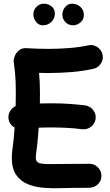

<svg xmlns="http://www.w3.org/2000/svg" viewBox="-20 -972 596 1037"><path d="M25.9 -331.5Q23.4 -353 34.4 -371.6Q45.4 -390.1 64.5 -398.9Q65.4 -435.1 65.4 -468.8Q65.4 -503.4 64.5 -529.5Q63.5 -555.7 61 -581.1Q58.6 -606.4 54.2 -638.7Q52.7 -652.3 60.1 -670.2Q67.4 -688 83.3 -700.7Q99.1 -713.4 122.6 -711.9Q152.8 -710 182.9 -709Q212.9 -708 242.7 -708Q297.9 -708 355.5 -712.6Q413.1 -717.3 456.1 -727.1Q481.9 -732.9 504.6 -718.5Q527.3 -704.1 533.7 -678.2Q539.6 -651.9 525.1 -629.2Q510.7 -606.4 484.9 -600.6Q429.7 -587.9 366.5 -582.8Q303.2 -577.6 242.7 -577.6Q230 -577.6 216.8 -577.9Q203.6 -578.1 190.9 -578.6Q193.4 -552.2 194.6 -526.4Q195.8 -500.5 195.8 -468.8Q195.8 -441.9 195.3 -413.1Q224.6 -414.1 256.3 -414.1Q348.1 -414.1 439.5 -402.8Q465.8 -399.4 482.7 -378.2Q499.5 -356.9 496.6 -330.6Q493.2 -304.2 471.9 -287.6Q450.7 -271 424.3 -273.9Q382.8 -279.3 341.1 -281.5Q299.3 -283.7 256.3 -283.7Q238.8 -283.7 222.2 -283.4Q205.6 -283.2 189 -282.2Q186.5 -244.1 182.9 -208Q179.2 -171.9 174.8 -139.6Q173.3 -130.4 173.3 -119.6Q173.3 -97.7 191.7 -91.3Q210 -85 256.6 -85.9Q303.2 -86.9 387.2 -86.9Q406.7 -86.9 425 -86.9Q443.4 -86.9 461.4 -87.4Q488.3 -87.9 507.8 -69.1Q527.3 -50.3 527.8 -23.4Q528.3 3.4 509.3 22.5Q490.2 41.5 463.4 42Q444.8 42.5 425.8 42.5Q406.7 42.5 387.2 42.5Q351.6 42.5 306.4 44.2Q261.2 45.9 215.3 42.2Q169.4 38.6 130.6 22.9Q91.8 7.3 67.9 -26.6Q43.9 -60.5 43.9 -119.6Q43.9 -137.7 45.9 -155.3Q49.8 -183.1 53.2 -215.6Q56.6 -248 59.1 -283.2Q29.8 -299.3 25.9 -331.5ZM433.1 -892.1Q433.1 -866.7 414.8 -851.1Q396.5 -835.4 374.5 -835.4Q349.1 -835.4 333 -853Q316.9 -870.6 316.9 -891.6Q316.9 -916.5 332 -934.3Q347.2 -952.1 370.1 -952.1Q396 -952.1 414.6 -934.6Q433.1 -917 433.1 -892.1ZM276.4 -899.4Q276.4 -872.6 257.8 -854Q239.3 -835.4 212.4 -835.4Q188 -835.4 174.1 -854.5Q160.2 -873.5 160.2 -894Q160.2 -918.5 177 -935.3Q193.8 -952.1 217.8 -952.1Q239.3 -952.1 257.8 -938Q276.4 -923.8 276.4 -899.4Z"/></svg>

Font: Mikhak Bold
Style: Regular
Weight: 700
Designer: Amin Abedi
Version: Version 3.3